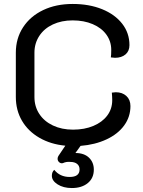

<svg xmlns="http://www.w3.org/2000/svg" viewBox="-20 -729 724 970"><path d="M387 8 361 44Q405 44 429.5 67.5Q454 91 454 128Q454 171 423.5 196Q393 221 343 221Q300 221 271 202.5Q242 184 242 159Q242 140 254 129Q283 165 332 165Q382 165 382 127Q382 109 369.5 99Q357 89 335 89Q315 87 298 95Q288 98 279.5 91Q271 84 271 73Q271 66 275 59L310 7Q236 0 179 -33Q122 -66 91 -119Q60 -172 60 -239V-463Q60 -535 96.5 -591Q133 -647 198 -678Q263 -709 347 -709Q431 -709 496 -682.5Q561 -656 597.5 -609Q634 -562 634 -501Q634 -471 614 -454Q594 -437 561 -437Q554 -437 540 -439Q542 -451 542 -477Q542 -520 517.5 -554Q493 -588 448.5 -607Q404 -626 347 -626Q291 -626 247 -605.5Q203 -585 178.5 -547.5Q154 -510 154 -463V-239Q154 -191 178.5 -153.5Q203 -116 247.5 -95Q292 -74 349 -74Q407 -74 452 -93Q497 -112 522 -145.5Q547 -179 547 -223Q547 -239 545 -261Q559 -263 565 -263Q598 -263 618.5 -244Q639 -225 639 -193Q639 -139 607.5 -95.5Q576 -52 518.5 -25Q461 2 387 8Z"/></svg>

Font: K2D
Style: Regular
Weight: 400
Version: Version 1.000; ttfautohint (v1.6)